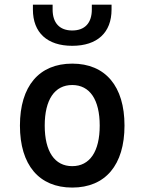

<svg xmlns="http://www.w3.org/2000/svg" viewBox="-20 -803 626 832"><path d="M293 9.8C436.5 9.8 519.5 -87.9 519.5 -258.8C519.5 -429.7 436.5 -527.3 293 -527.3C149.4 -527.3 66.4 -429.7 66.4 -258.8C66.4 -87.9 149.4 9.8 293 9.8ZM293 -83C216.8 -83 173.8 -146.5 173.8 -258.8C173.8 -371.1 216.8 -434.6 293 -434.6C369.1 -434.6 412.1 -371.1 412.1 -258.8C412.1 -146.5 369.1 -83 293 -83ZM293 -604.5C401.4 -604.5 463.4 -661.6 463.4 -761.7V-782.7H377.9V-761.7C377.9 -703.6 347.7 -670.9 293 -670.9C238.3 -670.9 208 -703.6 208 -761.7V-782.7H122.6V-761.7C122.6 -661.6 184.6 -604.5 293 -604.5Z"/></svg>

Font: Cascadia Code PL
Style: Regular
Weight: 400
Monospace: yes
Designer: Aaron Bell
Foundry: Saja Typeworks
Version: Version 2404.023